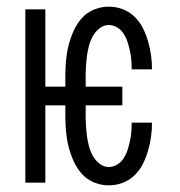

<svg xmlns="http://www.w3.org/2000/svg" viewBox="-20 -548 540 576"><path d="M306 8Q283 8 261.5 -1Q240 -10 225 -27Q210 -44 200.5 -65.5Q191 -87 185.5 -109Q180 -131 178 -154Q176 -177 176 -200V-232H116V0H56V-520H116V-288H176V-320Q176 -343 178 -366Q180 -389 185.5 -411Q191 -433 200.5 -454.5Q210 -476 225 -493Q240 -510 261.5 -519Q283 -528 306 -528Q328 -528 348 -520.5Q368 -513 383.5 -498Q399 -483 408.5 -464Q418 -445 424 -424.5Q430 -404 433 -383Q436 -362 436 -340H375Q375 -354 374 -367.5Q373 -381 370 -394.5Q367 -408 363 -421Q359 -434 351.5 -446Q344 -458 332 -465.5Q320 -473 306 -473Q291 -473 278.5 -463Q266 -453 258.5 -439.5Q251 -426 247 -411Q243 -396 241 -381Q239 -366 238 -350.5Q237 -335 237 -320V-288H347V-232H237V-200Q237 -185 238 -169.5Q239 -154 241 -139Q243 -124 247 -109Q251 -94 258.5 -80.5Q266 -67 278.5 -57Q291 -47 306 -47Q320 -47 332 -54.5Q344 -62 351.5 -74Q359 -86 363 -99Q367 -112 370 -125.5Q373 -139 374 -152.5Q375 -166 375 -180H436Q436 -158 433 -137Q430 -116 424 -95.5Q418 -75 408.5 -56Q399 -37 383.5 -22Q368 -7 348 0.5Q328 8 306 8Z"/></svg>

Font: Iosevka SS18 Light
Style: Regular
Weight: 300
Monospace: yes
Designer: Belleve Invis
Foundry: Belleve Invis
Version: Version 25.1.1; ttfautohint (v1.8.4)